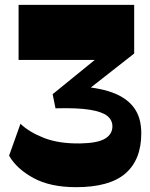

<svg xmlns="http://www.w3.org/2000/svg" viewBox="-20 -750 614 784"><path d="M290.6 14.3Q185.4 14.3 116.6 -23.1Q47.7 -60.6 17.1 -114.4L63.6 -244.6Q98.6 -210.7 159.5 -186.8Q220.4 -162.9 308.1 -164.3Q379 -165.7 409 -183.9Q439 -202.1 439 -234.3Q439 -259.4 418.3 -276.4Q397.6 -293.4 347.1 -301.8Q296.7 -310.1 206.6 -307.7L195 -365.4L388.7 -523L389.3 -505.4H55.9V-730H527.9V-531.4L297.3 -350.7L292.9 -397.4Q376.6 -394 435.6 -373.3Q494.6 -352.6 525.7 -312Q556.9 -271.4 556.9 -205.7Q556.9 -97.9 492.2 -41.8Q427.6 14.3 290.6 14.3Z"/></svg>

Font: Savate ExtraLight
Style: Regular
Weight: 200
Designer: Max Esnée
Foundry: Plomb Type
Version: Version 2.000